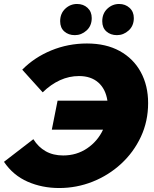

<svg xmlns="http://www.w3.org/2000/svg" viewBox="-36 -933 777 967"><path d="M225 -280 254 -426H505Q496 -485 459 -517.5Q422 -550 362 -550Q312 -550 266 -529Q220 -508 179 -468L76 -582Q137 -644 222 -679Q307 -714 402 -714Q498 -714 567 -676Q636 -638 673 -570Q710 -502 710 -414Q710 -322 673.5 -244Q637 -166 574 -108Q511 -50 430.5 -18Q350 14 262 14Q176 14 103 -18Q30 -50 -16 -118L132 -232Q157 -192 194.5 -171Q232 -150 282 -150Q350 -150 403 -186Q456 -222 483 -280ZM553 -756Q521 -756 500 -774.5Q479 -793 479 -826Q479 -865 504.5 -889Q530 -913 564 -913Q595 -913 616.5 -893.5Q638 -874 638 -842Q638 -803 612 -779.5Q586 -756 553 -756ZM341 -756Q309 -756 288 -774.5Q267 -793 267 -826Q267 -865 292.5 -889Q318 -913 352 -913Q384 -913 405 -893.5Q426 -874 426 -842Q426 -803 400 -779.5Q374 -756 341 -756Z"/></svg>

Font: Montserrat ExtraBold
Style: Italic
Weight: 800
Italic angle: -11.3°
Designer: Julieta Ulanovsky
Foundry: Julieta Ulanovsky
Version: Version 9.000; ttfautohint (v1.8.4.7-5d5b)